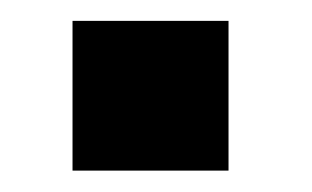

<svg xmlns="http://www.w3.org/2000/svg" viewBox="-20 -456 299 184"><path d="M49.5 -292.5V-436H199V-292.5Z"/></svg>

Font: Public Sans Thin
Style: Bold
Weight: 700
Version: Version 2.001